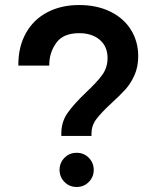

<svg xmlns="http://www.w3.org/2000/svg" viewBox="-20 -735 616 764"><path d="M53 -478Q53 -549 83 -603Q113 -657 168 -686Q223 -715 295 -715Q365 -715 418.5 -689Q472 -663 501 -616.5Q530 -570 530 -511Q530 -469 515 -435.5Q500 -402 478 -378Q456 -354 422 -323Q382 -286 363 -260.5Q344 -235 344 -203V-194H224V-203Q224 -250 248.5 -285Q273 -320 321 -366Q365 -407 386.5 -436.5Q408 -466 408 -504Q408 -550 377 -576.5Q346 -603 295 -603Q231 -603 203.5 -564Q176 -525 176 -477V-474H53ZM217 -59Q217 -87 236.5 -107Q256 -127 285 -127Q314 -127 333.5 -107Q353 -87 353 -59Q353 -31 333.5 -11Q314 9 285 9Q256 9 236.5 -11Q217 -31 217 -59Z"/></svg>

Font: Lopes Sans SemiBold
Style: Regular
Weight: 600
Designer: Gabriel Lam, Diego Maldonado
Foundry: TypeRant, Foresti Design
Version: Version 4.000